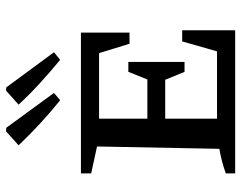

<svg xmlns="http://www.w3.org/2000/svg" viewBox="-104 -720 823 656"><g transform="rotate(-90 308.0 -391.5)"><path d="M495 -181H533V0H44V-32Q86 -47 128 -54L136 -472L44 -492V-527H525V-361H487L455 -465H231V-300H365L391 -365H425V-173H391L364 -239H231V-62H461ZM294 -598Q253 -631 214.5 -666.5Q176 -702 140 -740L188 -783L200 -782L319 -619ZM432 -598Q392 -631 353 -666.5Q314 -702 279 -740L327 -783L338 -782L458 -619Z"/></g></svg>

Font: Piazzolla SC Medium
Style: Regular
Weight: 500
Designer: Juan Pablo del Peral
Foundry: Huerta Tipografica
Version: Version 1.330